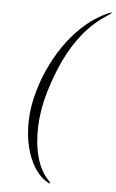

<svg xmlns="http://www.w3.org/2000/svg" viewBox="-57 -762 553 912"><g transform="rotate(5 219.5 -306.0)"><path d="M114 -322Q133.5 -389 164 -450.2Q194.5 -511.5 233.8 -563.2Q273 -615 319.8 -654.2Q366.5 -693.5 419.5 -717Q428.5 -720.5 433.8 -722.2Q439 -724 439 -722.5Q439.5 -722 436.8 -719.5Q434 -717 423.5 -709.5Q356 -667 307 -607Q258 -547 224 -474.8Q190 -402.5 166 -322Q140 -234 137.2 -152.5Q134.5 -71 152.8 -6Q171 59 208.5 97Q215.5 104.5 216.8 107Q218 109.5 217 110.5Q214.5 113 201 104.5Q168 85 142.2 44.5Q116.5 4 102.5 -52.8Q88.5 -109.5 90.2 -178Q92 -246.5 114 -322Z"/></g></svg>

Font: Fraunces 120pt Light
Style: Italic
Weight: 300
Italic angle: -16°
Version: Version 1.000;[b76b70a41]